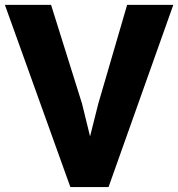

<svg xmlns="http://www.w3.org/2000/svg" viewBox="-21 -763 729 786"><path d="M267.1 2.9 -1 -743.2H188L314.9 -338.4L347.7 -204.6L381.3 -338.4L499.5 -743.2H688.5L423.3 2.9Z"/></svg>

Font: HaufeMerriweatherSans
Style: Bold
Weight: 700
Designer: Eben Sorkin
Foundry: Eben Sorkin
Version: Version 1.56